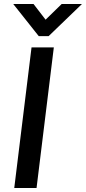

<svg xmlns="http://www.w3.org/2000/svg" viewBox="-20 -936 428 956"><path d="M173 -756 46 -916H147L207 -838L287 -916H388L222 -756ZM137 -700H248L162 0H51Z"/></svg>

Font: Haskoy SemiBold
Style: Italic
Weight: 600
Designer: Ertekin Erdin
Foundry: Ertekin Erdin
Version: Version 2.000; ttfautohint (v1.8.4.7-5d5b)